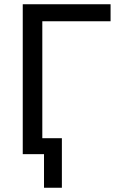

<svg xmlns="http://www.w3.org/2000/svg" viewBox="-20 -725 562 903"><path d="M187 158V0H91V-75H271V158ZM87 0V-705H500V-625H179V0Z"/></svg>

Font: Nunito Sans 10pt SemiCondensed Medium
Style: Regular
Weight: 500
Width: 4
Designer: Vernon Adams
Foundry: Vernon Adams
Version: Version 3.101;gftools[0.9.27]